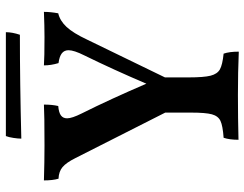

<svg xmlns="http://www.w3.org/2000/svg" viewBox="-112 -740 854 671"><g transform="rotate(-90 315.5 -404.0)"><path d="M610 -678Q610 -655 605 -628Q579 -622 557.5 -599Q536 -576 513 -527L381 -255V-173Q381 -119 387 -95.5Q393 -72 409 -63Q425 -54 464 -50Q471 -30 471 3Q399 0 320 0Q237 0 163 2Q163 -29 170 -50Q212 -53 229 -61Q246 -69 252 -91Q258 -113 258 -164V-254L99 -568Q83 -600 67.5 -613Q52 -626 27 -627Q21 -647 21 -678Q87 -676 143 -676Q252 -676 286 -678Q286 -649 281 -628Q258 -626 248 -618.5Q238 -611 238 -597Q238 -580 255 -546Q305 -446 359 -320Q408 -435 458 -537Q476 -573 476 -592Q476 -607 465 -615.5Q454 -624 431 -627Q423 -653 423 -678Q450 -676 522 -676Q560 -676 610 -678ZM530 -762Q364 -762 167 -757Q167 -768 169.5 -784.5Q172 -801 176 -811H539Q539 -789 530 -762Z"/></g></svg>

Font: Vollkorn SC SemiBold
Style: Regular
Weight: 600
Designer: Friedrich Althausen
Foundry: Friedrich Althausen
Version: Version 4.015